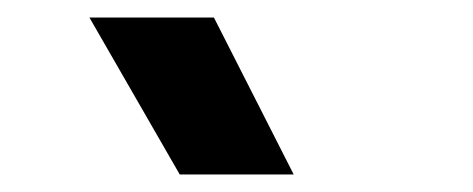

<svg xmlns="http://www.w3.org/2000/svg" viewBox="-20 -800 540 219"><path d="M315 -601H185L82 -780H224Z"/></svg>

Font: Tanohe Sans SemiBold
Style: Regular
Weight: 600
Designer: Village Type and Design LLC & Cristiano Sobral
Foundry: Cooper Hewitt Smithsonian Design Museum
Version: Version 1.00;September 29, 2021;FontCreator 13.0.0.2655 64-b